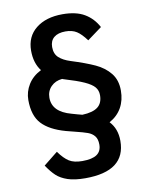

<svg xmlns="http://www.w3.org/2000/svg" viewBox="-89 -777 727 935"><g transform="rotate(-10 274.5 -309.0)"><path d="M420 -154Q456 -116 456 -56Q456 94 257 94Q204 94 170 82.5Q136 71 115 51.5Q94 32 72 -1L142 -57Q168 -21 192 -6Q216 9 257 9Q306 9 329 -7Q352 -23 352 -56Q352 -83 340 -98Q328 -113 307.5 -120.5Q287 -128 246 -138Q237 -140 203 -149Q124 -171 86.5 -211.5Q49 -252 49 -329Q49 -370 71 -405.5Q93 -441 135 -462Q104 -502 104 -563Q104 -633 153.5 -672.5Q203 -712 285 -712Q352 -712 393.5 -687.5Q435 -663 459 -618L387 -565Q362 -599 340 -613Q318 -627 285 -627Q248 -627 228 -610.5Q208 -594 208 -563Q208 -529 228.5 -510.5Q249 -492 284 -481Q357 -458 401.5 -437.5Q446 -417 473.5 -383Q501 -349 501 -297Q501 -249 480.5 -212.5Q460 -176 420 -154ZM245 -227 273 -219 296 -213Q348 -215 372.5 -234Q397 -253 397 -292Q397 -316 383 -332.5Q369 -349 335 -364.5Q301 -380 234 -400L229 -402Q195 -399 173.5 -377Q152 -355 152 -322Q152 -252 245 -227Z"/></g></svg>

Font: KoHo SemiBold
Style: Regular
Weight: 600
Designer: Cadson Demak & Katatrad Team
Foundry: Cadson Demak Co.,Ltd.
Version: Version 1.000; ttfautohint (v1.6)